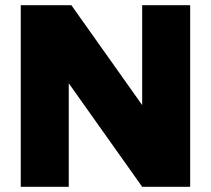

<svg xmlns="http://www.w3.org/2000/svg" viewBox="-20 -720 813 740"><path d="M60 0V-700H255L528 -315V-700H713V0H528L245 -399V0Z"/></svg>

Font: Figtree Black
Style: Regular
Weight: 900
Designer: Erik Kennedy
Foundry: Erik Kennedy
Version: Version 2.001;gftools[0.9.30]